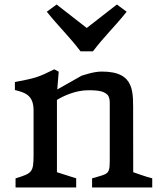

<svg xmlns="http://www.w3.org/2000/svg" viewBox="-20 -823 701 843"><path d="M48.3 0H314.5V-40L230 -66.9V-384.3C258.8 -402.3 313 -426.8 367.7 -426.8C418.9 -426.8 437.5 -420.9 452.6 -406.2C458 -400.4 461.9 -386.7 461.9 -373.5V-143.6C461.9 -54.7 464.8 -63.5 384.3 -40V0H648.4V-40C629.4 -43.9 564.9 -66.9 564.9 -66.9L564.5 -318.4C564 -416 576.2 -508.8 427.2 -508.8C390.6 -508.8 351.1 -494.1 338.4 -490.7C288.1 -462.4 231.4 -430.2 231.4 -430.2L237.8 -508.3L218.3 -518.6C145.5 -482.4 134.8 -480 45.4 -462.9V-427.7C86.9 -417 127.4 -407.7 127.4 -338.4V-142.6C127.4 -65.4 120.1 -62 48.3 -40ZM333.5 -597.7H388.2C438 -663.6 484.9 -707 536.1 -771.5L493.2 -803.2L360.8 -700.2L228.5 -803.2L185.5 -771.5C236.8 -707 283.7 -663.6 333.5 -597.7Z"/></svg>

Font: Donegal One
Style: Regular
Weight: 400
Designer: Gary Lonergan
Foundry: Sorkin Type Co.
Version: Version 1.004